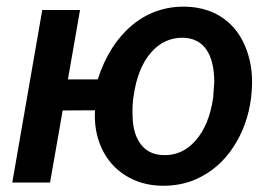

<svg xmlns="http://www.w3.org/2000/svg" viewBox="-20 -559 835 588"><path d="M188 -315.9H279.3Q314 -422.9 384.5 -481.7Q455.1 -540.5 548.8 -538.6Q616.7 -536.6 664.6 -502.4Q712.4 -468.3 735.1 -406.5Q757.8 -344.7 750 -270.5L749 -259.8Q738.3 -174.8 694.3 -108.2Q650.4 -41.5 581.5 -10.7Q532.7 11.2 473.1 9.8Q411.6 8.3 363.5 -22.2Q315.4 -52.7 291.3 -105.2Q267.1 -157.7 271 -221.2L171.9 -220.7L133.3 0H17.6L109.4 -528.3H225.1ZM387.7 -255.4Q384.8 -228.5 386.2 -199.2Q387.7 -147.9 411.6 -116.7Q435.5 -85.4 479.5 -84Q537.6 -81.5 579.1 -128.7Q620.6 -175.8 632.8 -259.8L636.2 -307.1Q636.2 -371.6 612.5 -406.5Q588.9 -441.4 542 -443.4Q482.9 -444.8 442.1 -397.7Q401.4 -350.6 389.2 -265.1Z"/></svg>

Font: Roboto Medium
Style: Italic
Weight: 500
Italic angle: -12°
Designer: Google
Version: Version 2.134; 2016